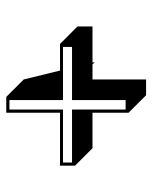

<svg xmlns="http://www.w3.org/2000/svg" viewBox="44 -516 494 623"><g transform="rotate(-90 291.5 -204.0)"><path d="M237.8 -151.4H122.6L65.9 -208V-256.8H237.8V-431.2H289.1L345.7 -374.5L374.5 -256.8H460.9L517.6 -200.2V-151.4H400.4L402.3 -144L394.5 -151.4H345.7V22.5H294.4L237.8 -34.2ZM278.8 -247.1V-420.9H248V-247.1H76.2V-217.8H248V-43.9H278.8V-217.8H451.2V-247.1Z"/></g></svg>

Font: Linux Biolinum Shadow O
Style: Regular
Weight: 400
Designer: Philipp H. Poll
Foundry: Philipp H. Poll
Version: Version 1.0.4